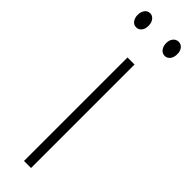

<svg xmlns="http://www.w3.org/2000/svg" viewBox="-259 -748 694 694"><g transform="rotate(45 88.0 -401.0)"><path d="M106 -51H70V-580H106ZM-13 -715Q-13 -730 -5.5 -740.5Q2 -751 15 -751Q27 -751 35 -741Q43 -731 43 -715Q43 -698 35 -688.5Q27 -679 15 -679Q2 -679 -5.5 -689.5Q-13 -700 -13 -715ZM132 -716Q132 -731 140 -741Q148 -751 161 -751Q173 -751 181 -741.5Q189 -732 189 -716Q189 -699 181 -689Q173 -679 161 -679Q148 -679 140 -689.5Q132 -700 132 -716Z"/></g></svg>

Font: Noto Sans Tamil UI ExtraCondensed ExtraLight
Style: Regular
Weight: 200
Width: 2
Designer: Jelle Bosma - Monotype Design Team
Foundry: Monotype Imaging Inc.
Version: Version 2.004; ttfautohint (v1.8.4.7-5d5b)